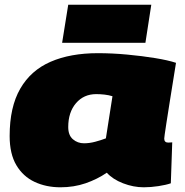

<svg xmlns="http://www.w3.org/2000/svg" viewBox="-20 -786 788 816"><path d="M591 10Q547 10 503 -7Q459 -24 434 -52Q393 -24 343.5 -7Q294 10 237 10Q176 10 127 -13Q78 -36 49.5 -84Q21 -132 21 -208Q21 -331 66 -409Q111 -487 195 -523.5Q279 -560 396 -560Q457 -560 521 -554Q585 -548 640 -539Q695 -530 728 -519Q712 -419 702 -357Q692 -295 687 -261.5Q682 -228 680 -214.5Q678 -201 678 -197Q678 -180 695 -180Q705 -180 712 -181L706 -7Q686 0 653.5 5Q621 10 591 10ZM430 -198 458 -377Q442 -382 424 -384Q406 -386 389 -386Q336 -386 303 -347.5Q270 -309 270 -246Q270 -211 290 -194Q310 -177 337 -177Q360 -177 384.5 -183.5Q409 -190 430 -198ZM244 -604 270 -766H623L598 -604Z"/></svg>

Font: Georama Extended Black
Style: Italic
Weight: 900
Width: 7
Italic angle: -9°
Designer: Jean-Baptiste Levee
Foundry: Production Type
Version: Version 1.000